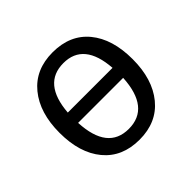

<svg xmlns="http://www.w3.org/2000/svg" viewBox="-138 -691 856 856"><g transform="rotate(-45 290.5 -263.0)"><path d="M290 -56Q423 -56 433 -235H149Q158 -56 290 -56ZM291 -470Q162 -470 149 -300H431Q419 -470 291 -470ZM291 -538Q401 -538 461.5 -464.5Q522 -391 522 -264Q522 -138 460.5 -63Q399 12 290 12Q181 12 120 -61.5Q59 -135 59 -262Q59 -388 120.5 -463Q182 -538 291 -538Z"/></g></svg>

Font: FiraSans
Style: Regular
Weight: 350
Designer: Carrois Corporate & Edenspiekermann AG
Foundry: Carrois Corporate GbR & Edenspiekermann AG
Version: Version 3.106;PS 003.106;hotconv 1.0.70;makeotf.lib2.5.58329